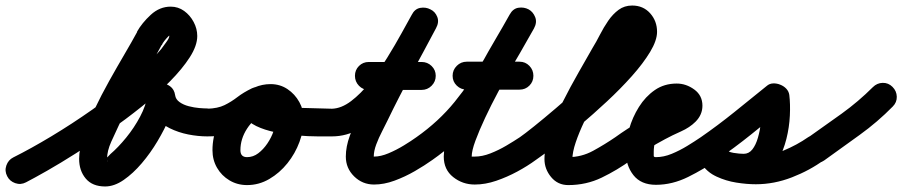

<svg xmlns="http://www.w3.org/2000/svg" viewBox="-58 -614 3261 694"><path d="M36 45Q17 55 -3 48Q-23 41 -32 23Q-42 4 -35 -16Q-28 -36 -10 -45Q54 -77 128 -121.5Q202 -166 276 -218Q350 -270 414.5 -326Q479 -382 525 -437Q529 -443 541.5 -459.5Q554 -476 554 -484Q554 -486 549 -492Q548 -494 554.5 -491.5Q561 -489 559 -489Q557 -489 550 -482Q543 -475 536 -466Q529 -457 527 -451Q527 -451 526 -451Q526 -451 526 -451Q487 -378 446.5 -306Q406 -234 371 -160Q359 -135 344 -101.5Q329 -68 329 -40Q329 -28 330 -31Q331 -34 323 -39Q320 -42 319.5 -41.5Q319 -41 322 -41Q326 -41 331 -46.5Q336 -52 341 -57Q369 -81 398 -116.5Q427 -152 448.5 -192.5Q470 -233 475 -270Q478 -292 493 -302.5Q508 -313 525 -313Q542 -313 557 -302Q572 -291 575 -270Q577 -255 591 -245Q605 -235 624.5 -230Q644 -225 662 -223.5Q680 -222 691 -222Q691 -222 691 -222Q691 -222 691 -222Q712 -221 727 -206.5Q742 -192 741 -171Q741 -150 726.5 -135Q712 -120 691 -121Q658 -121 622.5 -128Q587 -135 555.5 -150.5Q524 -166 502 -192Q480 -218 475 -256Q472 -277 488.5 -288Q505 -299 525 -299Q545 -299 561.5 -288Q578 -277 575 -256Q571 -227 554 -187Q537 -147 511.5 -104Q486 -61 454.5 -24Q423 13 389 36.5Q355 60 322 60Q276 60 252 31.5Q228 3 228 -40Q228 -75 243.5 -121Q259 -167 283.5 -218.5Q308 -270 336.5 -321Q365 -372 392 -418Q419 -464 438 -499Q438 -499 438 -499Q437 -499 437 -499Q455 -531 487 -560.5Q519 -590 559 -590Q586 -590 607.5 -574.5Q629 -559 642 -534.5Q655 -510 655 -484Q655 -449 628 -407Q601 -365 556 -319.5Q511 -274 454 -228.5Q397 -183 336 -140Q275 -97 217.5 -60.5Q160 -24 112.5 3Q65 30 36 45Q36 45 36 45Q36 45 36 45Z M691 -121Q670 -120 655.5 -135Q641 -150 641 -171Q640 -192 655 -206.5Q670 -221 691 -221Q729 -222 753.5 -234Q778 -246 800 -263Q822 -280 853 -295Q853 -295 853 -295Q853 -295 853 -295Q872 -304 892 -297Q912 -290 921 -272Q930 -253 923 -233Q916 -213 898 -204Q867 -189 846.5 -174Q826 -159 807 -147Q788 -135 761.5 -128Q735 -121 691 -121Q691 -121 691 -121Q691 -121 691 -121ZM854 -295Q873 -304 892.5 -297Q912 -290 921 -271Q930 -252 923 -232Q916 -212 897 -204Q859 -186 835 -149Q811 -112 811 -71Q811 -46 835 -46Q857 -46 875.5 -60Q894 -74 908.5 -95.5Q923 -117 931 -140.5Q939 -164 939 -183Q939 -189 934 -199Q929 -209 920 -209Q912 -209 909.5 -207.5Q907 -206 913 -212Q915 -214 917.5 -219Q920 -224 919 -221Q919 -221 919 -221Q919 -221 919 -221Q915 -211 918.5 -218.5Q922 -226 919 -238Q917 -244 916 -244.5Q915 -245 913 -248Q913 -248 913 -248Q913 -248 913 -248Q919 -245 924 -243Q973 -226 1032 -224Q1091 -222 1142 -221Q1142 -221 1142 -221Q1142 -221 1142 -221Q1163 -221 1178 -206.5Q1193 -192 1192 -171Q1192 -150 1177.5 -135Q1163 -120 1142 -121Q1124 -121 1090.5 -121Q1057 -121 1016.5 -124.5Q976 -128 937 -136Q898 -144 868 -158.5Q838 -173 824.5 -196.5Q811 -220 823 -255Q823 -255 823 -255Q823 -255 823 -255Q834 -286 862 -298Q890 -310 920 -310Q954 -310 981 -292Q1008 -274 1024 -245Q1040 -216 1040 -183Q1040 -143 1024.5 -101Q1009 -59 981 -24Q953 11 915.5 33Q878 55 835 55Q800 55 771.5 38Q743 21 726.5 -7.5Q710 -36 710 -71Q710 -118 728.5 -162Q747 -206 779 -241Q811 -276 854 -295Q854 -295 854 -295Q854 -295 854 -295Z M1092 -171Q1091 -192 1106 -206.5Q1121 -221 1142 -221Q1176 -222 1211 -248.5Q1246 -275 1279.5 -317Q1313 -359 1342 -406Q1371 -453 1393.5 -494Q1416 -535 1430 -560Q1441 -582 1461 -585.5Q1481 -589 1498 -580Q1515 -572 1522.5 -553Q1530 -534 1518 -512Q1474 -429 1429 -346.5Q1384 -264 1343 -179Q1335 -162 1323 -139Q1311 -116 1302 -92Q1293 -68 1293 -48Q1293 -48 1294 -48Q1318 -48 1346.5 -60Q1375 -72 1402 -88.5Q1429 -105 1447 -118Q1464 -130 1484.5 -126.5Q1505 -123 1517 -106Q1529 -89 1525.5 -68.5Q1522 -48 1505 -36Q1477 -16 1441.5 4.5Q1406 25 1368 39Q1330 53 1294 53Q1252 53 1222 23.5Q1192 -6 1192 -48Q1192 -84 1206.5 -123.5Q1221 -163 1240.5 -201.5Q1260 -240 1276 -270Q1313 -344 1352 -416Q1391 -488 1430 -560Q1441 -582 1461 -585.5Q1481 -589 1498 -580Q1515 -572 1522.5 -553Q1530 -534 1518 -512Q1497 -473 1469 -421.5Q1441 -370 1406.5 -317.5Q1372 -265 1331 -220.5Q1290 -176 1242.5 -148.5Q1195 -121 1142 -121Q1121 -120 1106.5 -135Q1092 -150 1092 -171ZM1275 -289Q1254 -289 1239.5 -304Q1225 -319 1225 -340Q1225 -361 1239.5 -375.5Q1254 -390 1275 -390Q1323 -390 1370.5 -390Q1418 -390 1466 -390Q1466 -390 1466 -390Q1466 -390 1466 -390Q1487 -390 1502 -375.5Q1517 -361 1517 -340Q1517 -319 1502 -304Q1487 -289 1466 -289Q1418 -289 1370.5 -289Q1323 -289 1275 -289Q1275 -289 1275 -289Q1275 -289 1275 -289Z M1435 -48Q1423 -65 1426.5 -85.5Q1430 -106 1447 -118Q1528 -175 1585.5 -246Q1643 -317 1690 -397Q1737 -477 1784 -561Q1796 -583 1816 -586Q1836 -589 1853 -580Q1869 -571 1876.5 -552Q1884 -533 1872 -511Q1861 -492 1840.5 -456.5Q1820 -421 1794.5 -376Q1769 -331 1743 -282.5Q1717 -234 1695.5 -188Q1674 -142 1660.5 -105.5Q1647 -69 1647 -48Q1647 -48 1648.5 -48Q1650 -48 1658 -48Q1685 -48 1714.5 -59.5Q1744 -71 1772 -87.5Q1800 -104 1821 -118Q1838 -130 1858.5 -126.5Q1879 -123 1891 -106Q1903 -89 1899.5 -68.5Q1896 -48 1879 -36Q1849 -14 1812 6Q1775 26 1735.5 39.5Q1696 53 1658 53Q1614 53 1580 26Q1546 -1 1546 -48Q1546 -83 1564.5 -136Q1583 -189 1612.5 -249.5Q1642 -310 1675 -370Q1708 -430 1737.5 -480Q1767 -530 1784 -561Q1796 -583 1816 -586Q1836 -589 1853 -580Q1869 -571 1876.5 -552Q1884 -533 1872 -511Q1821 -420 1770 -334.5Q1719 -249 1655.5 -173Q1592 -97 1505 -36Q1488 -24 1467.5 -27.5Q1447 -31 1435 -48ZM1629 -290Q1608 -290 1593 -304.5Q1578 -319 1578 -340Q1578 -361 1593 -376Q1608 -391 1629 -391Q1677 -391 1724.5 -391Q1772 -391 1820 -391Q1820 -391 1820 -391Q1820 -391 1820 -391Q1841 -391 1855.5 -376Q1870 -361 1870 -340Q1870 -319 1855.5 -304.5Q1841 -290 1820 -290Q1772 -290 1724.5 -290Q1677 -290 1629 -290Q1629 -290 1629 -290Q1629 -290 1629 -290Z M1879 -36Q1862 -24 1841.5 -27.5Q1821 -31 1809 -48Q1797 -65 1800.5 -85.5Q1804 -106 1821 -118Q1837 -129 1872 -157Q1907 -185 1951.5 -223Q1996 -261 2042 -302.5Q2088 -344 2127.5 -383Q2167 -422 2191.5 -453Q2216 -484 2216 -499Q2216 -504 2217.5 -500Q2219 -496 2223 -494Q2224 -493 2226 -493Q2228 -493 2227 -493Q2225 -493 2228.5 -493Q2232 -493 2233 -494Q2236 -496 2231.5 -491Q2227 -486 2226 -484Q2211 -462 2198 -438Q2185 -414 2172 -391Q2158 -367 2138 -332.5Q2118 -298 2096 -257.5Q2074 -217 2054.5 -176Q2035 -135 2023 -99.5Q2011 -64 2011 -39Q2011 -40 2008 -43Q2005 -45 2000 -46Q1998 -46 1997 -46Q1996 -46 1996 -46Q2044 -46 2086 -69Q2128 -92 2166 -118Q2183 -130 2203.5 -126.5Q2224 -123 2236 -106Q2248 -89 2244.5 -68.5Q2241 -48 2224 -36Q2173 1 2117 28Q2061 55 1996 55Q1958 55 1934 26Q1910 -3 1910 -39Q1910 -80 1928.5 -134Q1947 -188 1975.5 -244.5Q2004 -301 2033.5 -352.5Q2063 -404 2084 -441Q2097 -462 2110.5 -488.5Q2124 -515 2140.5 -539Q2157 -563 2178 -578.5Q2199 -594 2227 -594Q2267 -594 2292 -566Q2317 -538 2317 -499Q2317 -468 2292 -426.5Q2267 -385 2226 -339Q2185 -293 2135.5 -247Q2086 -201 2037 -159.5Q1988 -118 1946 -85.5Q1904 -53 1879 -36Q1879 -36 1879 -36Q1879 -36 1879 -36Z M2224 -36Q2207 -24 2186.5 -27.5Q2166 -31 2154 -48Q2142 -65 2145.5 -85.5Q2149 -106 2166 -118Q2209 -149 2254 -175Q2299 -201 2346 -225Q2356 -229 2366.5 -234Q2377 -239 2385 -246Q2387 -247 2384 -243.5Q2381 -240 2380 -237Q2380 -236 2380 -233.5Q2380 -231 2380 -232Q2380 -232 2380 -230Q2380 -228 2380 -224Q2382 -216 2388 -212Q2390 -210 2390 -210Q2390 -210 2388 -210Q2367 -210 2351.5 -194Q2336 -178 2325.5 -154Q2315 -130 2310 -106Q2305 -82 2305 -66Q2305 -55 2305 -50.5Q2305 -46 2313 -46Q2341 -46 2370 -58Q2399 -70 2426 -86.5Q2453 -103 2475 -118Q2492 -130 2512.5 -126.5Q2533 -123 2545 -106Q2557 -89 2553.5 -68.5Q2550 -48 2533 -36Q2487 -3 2429.5 25.5Q2372 54 2313 54Q2259 54 2231.5 19Q2204 -16 2204 -66Q2204 -105 2216 -147.5Q2228 -190 2251.5 -227.5Q2275 -265 2309 -288.5Q2343 -312 2388 -312Q2422 -312 2451.5 -290.5Q2481 -269 2481 -232Q2481 -199 2456 -174Q2435 -153 2403.5 -139Q2372 -125 2346 -111Q2314 -94 2283.5 -75Q2253 -56 2224 -36Q2224 -36 2224 -36Q2224 -36 2224 -36Z M2533 -36Q2516 -24 2495 -27.5Q2474 -31 2463 -48Q2451 -65 2454.5 -86Q2458 -107 2475 -118Q2537 -161 2596 -208.5Q2655 -256 2713 -303Q2723 -312 2736.5 -312.5Q2750 -313 2762 -308Q2775 -303 2784 -293.5Q2793 -284 2795 -271Q2799 -238 2797 -196Q2795 -154 2784.5 -112Q2774 -70 2754.5 -35Q2735 0 2704 21.5Q2673 43 2630 43Q2588 43 2546 29.5Q2504 16 2479 -20Q2464 -41 2469.5 -60Q2475 -79 2491 -90Q2506 -101 2526.5 -100Q2547 -99 2561 -78Q2570 -66 2592 -59.5Q2614 -53 2637.5 -51Q2661 -49 2674 -49Q2724 -49 2773.5 -69.5Q2823 -90 2863 -118Q2863 -118 2863 -118Q2863 -118 2863 -118Q2880 -130 2900.5 -126.5Q2921 -123 2933 -106Q2945 -89 2941.5 -68.5Q2938 -48 2921 -36Q2869 2 2804.5 27Q2740 52 2674 52Q2641 52 2603.5 46Q2566 40 2532.5 24.5Q2499 9 2479 -20Q2464 -41 2469.5 -60Q2475 -79 2491 -90Q2506 -101 2526.5 -100Q2547 -99 2561 -78Q2571 -65 2593 -61.5Q2615 -58 2630 -58Q2649 -58 2661.5 -74Q2674 -90 2681.5 -116Q2689 -142 2692.5 -170Q2696 -198 2696 -222Q2696 -246 2695 -258Q2693 -271 2709.5 -270.5Q2726 -270 2744 -263Q2763 -256 2775 -245Q2787 -234 2777 -225Q2718 -177 2657 -128Q2596 -79 2533 -36Q2533 -36 2533 -36Q2533 -36 2533 -36Z M2851 -46Q2839 -63 2842.5 -84Q2846 -105 2863 -117Q2923 -159 2984 -203Q3045 -247 3097 -299Q3097 -299 3097 -299Q3097 -299 3097 -299Q3112 -314 3132.5 -314.5Q3153 -315 3168 -300Q3183 -285 3183.5 -264.5Q3184 -244 3169 -229Q3114 -173 3049.5 -126.5Q2985 -80 2921 -34Q2904 -22 2883.5 -25.5Q2863 -29 2851 -46Z"/></svg>

Font: FRB American Cursive Ultra
Style: Bold Italic
Weight: 1000
Italic angle: -25°
Version: Version 2.0;Modular Font Editor K font №1